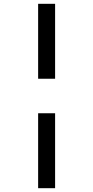

<svg xmlns="http://www.w3.org/2000/svg" viewBox="-20 -810 489 1007"><path d="M180 -397V-790H269V-397ZM180 177V-216H269V177Z"/></svg>

Font: BDO Grotesk
Style: Regular
Weight: 400
Designer: Deni Anggara
Foundry: Lokal Container
Version: Version 2.000